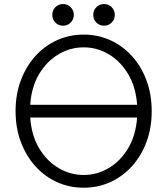

<svg xmlns="http://www.w3.org/2000/svg" viewBox="-20 -898 808 927"><path d="M55.2 -361.3Q55.2 -441.9 80.3 -509.3Q105.5 -576.7 150.1 -626.5Q194.8 -676.3 254.6 -703.6Q314.5 -731 383.8 -731Q453.6 -731 513.2 -703.6Q572.8 -676.3 617.7 -626.5Q662.6 -576.7 687.5 -509.3Q712.4 -441.9 712.4 -361.3Q712.4 -280.8 687.5 -213.4Q662.6 -146 617.7 -96.2Q572.8 -46.4 513.2 -19Q453.6 8.3 383.8 8.3Q314.5 8.3 254.6 -19Q194.8 -46.4 150.1 -96.2Q105.5 -146 80.3 -213.4Q55.2 -280.8 55.2 -361.3ZM383.8 -669.4Q319.3 -669.4 262.7 -636Q206.1 -602.5 168.9 -540.5Q131.8 -478.5 126 -392.1H642.1Q635.7 -478.5 598.6 -540.5Q561.5 -602.5 505.1 -636Q448.7 -669.4 383.8 -669.4ZM383.8 -53.2Q448.7 -53.2 505.1 -86.7Q561.5 -120.1 598.6 -182.1Q635.7 -244.1 642.1 -330.6H126Q131.8 -244.1 168.9 -182.1Q206.1 -120.1 262.7 -86.7Q319.3 -53.2 383.8 -53.2ZM430.2 -826.2Q430.2 -848.1 445.3 -863.3Q460.4 -878.4 482.4 -878.4Q504.4 -878.4 519.3 -863.3Q534.2 -848.1 534.2 -826.2Q534.2 -804.2 519.3 -789.1Q504.4 -773.9 482.4 -773.9Q460.4 -773.9 445.3 -789.1Q430.2 -804.2 430.2 -826.2ZM232.4 -826.2Q232.4 -848.1 247.3 -863.3Q262.2 -878.4 284.2 -878.4Q306.2 -878.4 321.3 -863.3Q336.4 -848.1 336.4 -826.2Q336.4 -804.2 321.3 -789.1Q306.2 -773.9 284.2 -773.9Q262.2 -773.9 247.3 -789.1Q232.4 -804.2 232.4 -826.2Z"/></svg>

Font: Giphurs Light
Style: Regular
Weight: 300
Version: Version 0.920; ttfautohint (v1.8.4.7-5d5b)